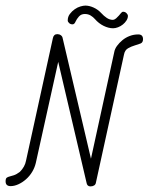

<svg xmlns="http://www.w3.org/2000/svg" viewBox="-20 -673 531 686"><path d="M18 -8Q0 -8 0 -25Q0 -35 4 -38Q8 -41 14.5 -42.5Q21 -44 30 -47Q39 -50 51 -59Q69 -77 73 -99L169 -537Q172 -551 185 -551Q192 -551 197.5 -547Q203 -543 204 -536L305 -106L388 -486Q390 -498 398 -509Q406 -520 417.5 -529.5Q429 -539 443.5 -544.5Q458 -550 474 -550Q491 -550 491 -533Q491 -521 482 -517.5Q473 -514 461 -510.5Q449 -507 437.5 -500.5Q426 -494 423 -478L323 -22Q322 -14 316.5 -10.5Q311 -7 303 -7Q291 -7 289 -21L188 -452L108 -91Q104 -74 95 -59Q86 -44 73 -32.5Q60 -21 45.5 -14.5Q31 -8 18 -8ZM250 -596Q246 -586 239 -586Q232 -586 227 -590.5Q222 -595 222 -600Q222 -613 229.5 -623Q237 -633 247 -640Q257 -647 267.5 -650Q278 -653 285 -653Q299 -653 314.5 -646Q330 -639 342 -626Q351 -616 361.5 -609Q372 -602 384 -602Q390 -603 395 -607.5Q400 -612 404.5 -617Q409 -622 412.5 -626.5Q416 -631 420 -631Q427 -631 432 -626Q437 -621 437 -616Q437 -608 432 -600Q427 -592 419 -585.5Q411 -579 401.5 -575.5Q392 -572 384 -572Q368 -572 350.5 -580.5Q333 -589 319 -605Q313 -612 304 -617.5Q295 -623 283 -623Q270 -623 262 -614Q254 -605 250 -596Z"/></svg>

Font: Gruenewald VA
Style: Regular
Weight: 400
Designer: Peter Wiegel
Foundry: Peter Wiegel, nach dem Schriftentwurf von Dr. H. Gr¸newald
Version: Version 0.007